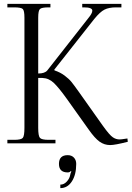

<svg xmlns="http://www.w3.org/2000/svg" viewBox="-20 -739 679 990"><path d="M373 106Q373 162 350.5 196.5Q328 231 291 231V213Q310 213 324.5 197Q339 181 342 163Q343 155 348 145L345 143Q340 150 329 150Q284 150 284 106Q284 61 329 61Q349 61 361 73.5Q373 86 373 106ZM224 -376 435 -645Q456 -670 456 -684Q456 -701 413 -701H404V-719H606V-701H578Q542 -701 519 -689.5Q496 -678 466 -641L260 -380L261 -376Q291 -366 313.5 -349Q336 -332 348.5 -316.5Q361 -301 386 -266L510 -91Q545 -42 562 -31Q578 -20 597 -20Q599 -20 603 -20.5Q607 -21 609 -21L637 -25L639 -8Q573 9 548 9Q518 9 493.5 -8.5Q469 -26 438 -70L324 -230Q284 -286 258 -311Q232 -336 199 -337H177V-80Q177 -38 186 -28Q195 -18 231 -18H266V0H18V-18H53Q89 -18 97.5 -28Q106 -38 106 -80V-648Q106 -684 97.5 -692.5Q89 -701 53 -701H18V-719H240V-701H231Q195 -701 186 -692.5Q177 -684 177 -648V-360Q211 -360 224 -376Z"/></svg>

Font: Foglihten068fMac
Style: Regular
Weight: 500
Designer: gluk (gluksza@wp.pl)
Foundry: gluk (gluksza@wp.pl)
Version: Version 0.68